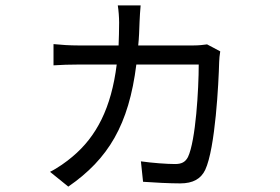

<svg xmlns="http://www.w3.org/2000/svg" viewBox="-20 -633 1040 714"><path d="M750 -468C736 -466 720 -464 699 -464H494C497 -492 498 -521 499 -552C500 -571 501 -594 503 -613H418C421 -595 423 -568 423 -549C423 -519 422 -491 421 -464H271C240 -464 208 -466 179 -469V-390C208 -392 240 -393 271 -393H414C394 -232 339 -125 249 -50C228 -32 193 -7 166 6L234 61C383 -42 459 -169 487 -393H719C719 -302 708 -110 679 -49C669 -30 655 -23 631 -23C601 -23 546 -27 504 -33L512 43C551 46 613 49 650 49C698 49 727 32 743 -1C781 -82 793 -326 795 -402C795 -413 797 -429 799 -442Z"/></svg>

Font: Noto Sans Mono CJK JP Regular
Style: Regular
Weight: 400
Designer: Ryoko NISHIZUKA (kana & ideographs); Paul D. Hunt (Latin, Greek & Cyrillic); Wenlong ZHANG (bopomofo); Sandoll Communica
Foundry: Adobe Systems Incorporated
Version: Version 1.004;PS 1.004;hotconv 1.0.82;makeotf.lib2.5.63406